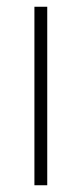

<svg xmlns="http://www.w3.org/2000/svg" viewBox="-20 -549 242 569"><path d="M120 0H82V-529H120Z"/></svg>

Font: Noto Sans Khmer UI SemiCondensed ExtraLight
Style: Regular
Weight: 200
Width: 4
Designer: Danh Hong and the Monotype Design Team
Foundry: Monotype Imaging Inc.
Version: Version 2.002; ttfautohint (v1.8.4.7-5d5b)